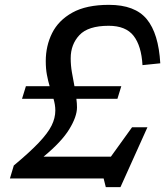

<svg xmlns="http://www.w3.org/2000/svg" viewBox="-20 -737 690 793"><path d="M481 -381 465 -329H295.5Q298 -309.5 298 -293.5Q298 -255.5 266.2 -203.5Q234.5 -151.5 160 -90H438L525.5 -211.5H589L477.5 36H417L408 0H21L37 -53.5Q102.5 -108 140 -147.5Q177.5 -187 193 -218.2Q208.5 -249.5 208.5 -280.5Q208.5 -293 206.5 -305Q204.5 -317 201 -329H71L87 -381H185Q178.5 -402.5 173.8 -427.8Q169 -453 169 -484.5Q169 -547.5 195.2 -600.2Q221.5 -653 279 -685Q336.5 -717 430 -717Q537.5 -717 586.2 -657.8Q635 -598.5 642 -475.5L568.5 -468Q564 -547.5 531.8 -589Q499.5 -630.5 429 -630.5Q344 -630.5 308 -592Q272 -553.5 272 -496.5Q272 -467 277 -438.2Q282 -409.5 287.5 -381Z"/></svg>

Font: Newsreader 6pt
Style: Italic
Weight: 400
Italic angle: -17°
Designer: Hugues Gentile
Foundry: Production Type
Version: Version 1.003; ttfautohint (v1.8.3)